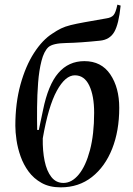

<svg xmlns="http://www.w3.org/2000/svg" viewBox="-20 -792 572 826"><path d="M241 14Q193 14 159 -5Q125 -24 103 -54Q81 -84 68.5 -119.5Q56 -155 51 -189.5Q46 -224 46 -251Q46 -348 68 -428Q90 -508 126.5 -564.5Q163 -621 206 -648Q225 -661 242.5 -669.5Q260 -678 284 -684Q308 -690 344.5 -696.5Q381 -703 438 -713Q459 -716 468.5 -727Q478 -738 485 -772L499 -768Q491 -688 471.5 -654.5Q452 -621 410 -617Q323 -608 265 -607Q207 -606 188 -589Q169 -571 158.5 -530Q148 -489 144 -436.5Q140 -384 139.5 -330Q139 -276 140 -233H147L165 -318Q187 -427 231 -478Q275 -529 343 -529Q416 -529 454.5 -472Q493 -415 493 -328Q493 -229 462.5 -152Q432 -75 375.5 -30.5Q319 14 241 14ZM302 -468Q261 -468 224.5 -401.5Q188 -335 164 -197Q163 -143 172 -99.5Q181 -56 201 -30.5Q221 -5 253 -5Q289 -5 319 -41.5Q349 -78 367 -146Q385 -214 385 -307Q385 -380 364 -424Q343 -468 302 -468Z"/></svg>

Font: Literata 72pt Medium
Style: Italic
Weight: 500
Italic angle: -2°
Designer: Latin by Veronika Burian and Jose Scaglione. Greek by Irene Vlachou. Cyrillic by Vera Evstafieva
Foundry: TypeTogether
Version: Version 3.002